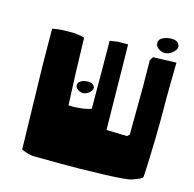

<svg xmlns="http://www.w3.org/2000/svg" viewBox="-121 -981 1118 1108"><g transform="rotate(15 438.0 -427.0)"><path d="M279.8 -732.9Q284.2 -529.3 293.9 -332.5Q302.2 -332 316.2 -331.5Q330.1 -331.1 366 -334.7Q401.9 -338.4 428.7 -348.1L428.2 -523.4Q428.2 -538.1 428 -562Q427.7 -585.9 427.5 -636.5Q427.2 -687 427 -720.7Q426.8 -754.4 426.3 -753.9Q425.8 -753.4 438 -755.4Q450.2 -757.3 462.4 -759.3L474.6 -761.2H535.2Q541 -410.6 542.5 -252L666 -248.5L679.2 -260.7L681.2 -547.9Q681.2 -557.6 680.9 -574.2Q680.7 -590.8 680.4 -625.2Q680.2 -659.7 679.9 -682.6Q679.7 -705.6 679.2 -705.1Q678.7 -704.6 682.4 -710.2Q686 -715.8 689.5 -721.7L693.4 -727.1L832 -731.9Q831.5 -716.8 831.1 -690.9Q830.6 -665 829.6 -584.2Q828.6 -503.4 829.6 -437Q830.1 -364.3 827.9 -270Q825.7 -175.8 823 -113.5Q820.3 -51.3 818.8 -45.4Q818.4 -43.5 817.1 -41.7Q815.9 -40 813.5 -38.3Q811 -36.6 808.6 -34.9Q806.2 -33.2 801.8 -31.2Q797.4 -29.3 794.4 -28.1Q791.5 -26.9 785.9 -24.7Q780.3 -22.5 777.1 -21.2Q773.9 -20 767.3 -17.6Q760.7 -15.1 757.8 -14.2Q731.4 -4.4 586.7 0.5Q441.9 5.4 324.5 4.4Q207 3.4 171.9 2.9Q158.2 2 140.6 -2.9Q123 -7.8 112.3 -12.7L101.6 -17.1L89.8 -519.5L87.9 -735.4Q100.6 -737.8 121.8 -741Q143.1 -744.1 194.3 -744.1Q245.6 -744.1 279.8 -732.9ZM818.8 -823.2Q818.8 -803.2 796.4 -785.6Q773.9 -768.1 752.4 -768.1Q731.4 -768.1 713.4 -781Q695.3 -793.9 695.3 -814Q695.3 -835.4 719 -846.7Q742.7 -857.9 767.6 -857.9Q787.1 -857.9 798.8 -852.5Q810.5 -847.2 816.9 -832Q818.8 -829.1 818.8 -823.2ZM408.7 -466.8Q408.7 -450.7 390.6 -436.5Q372.6 -422.4 355.5 -422.4Q338.9 -422.4 324.2 -432.9Q309.6 -443.4 309.6 -459.5Q309.6 -471.2 319.8 -479.5Q330.1 -487.8 342.8 -491Q355.5 -494.1 367.7 -494.1Q397.9 -494.1 407.2 -474.1Q408.7 -471.7 408.7 -466.8Z"/></g></svg>

Font: Noot
Style: Regular
Weight: 400
Designer: Amos Jerbi
Foundry: Amos Jerbi
Version: Version 1.000;PS 001.001;hotconv 1.0.56